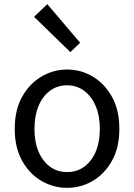

<svg xmlns="http://www.w3.org/2000/svg" viewBox="-20 -892 646 925"><path d="M303 13Q237 13 179.5 -20.5Q122 -54 86.5 -117.5Q51 -181 51 -271Q51 -362 86.5 -425.5Q122 -489 179.5 -523Q237 -557 303 -557Q370 -557 427 -523Q484 -489 519.5 -425.5Q555 -362 555 -271Q555 -181 519.5 -117.5Q484 -54 427 -20.5Q370 13 303 13ZM303 -63Q374 -63 417.5 -120Q461 -177 461 -271Q461 -334 441 -381Q421 -428 385.5 -454.5Q350 -481 303 -481Q256 -481 220.5 -454.5Q185 -428 165.5 -381Q146 -334 146 -271Q146 -177 189.5 -120Q233 -63 303 -63ZM319 -641 144 -811 208 -872 366 -686Z"/></svg>

Font: Chiron Sans HK TT
Style: Regular
Weight: 400
Designer: Ryoko NISHIZUKA 西塚涼子 (kana, bopomofo & ideographs); Paul D. Hunt (Latin, Greek & Cyrillic); Sandoll Communications 산돌커뮤니
Foundry: Adobe
Version: Version 2.022;hotconv 1.0.109;makeotfexe 2.5.65596